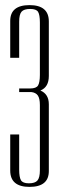

<svg xmlns="http://www.w3.org/2000/svg" viewBox="-20 -726 232 751"><path d="M20 -644Q20 -706 95.5 -706Q171 -706 171 -642V-429Q171 -385 138 -372Q171 -358 171 -318V-57Q171 5 95.5 5Q20 5 20 -59V-200H55V-62Q55 -33 62 -21Q69 -9 93 -9Q117 -9 126.5 -20Q136 -31 136 -60V-315Q136 -341 128 -352.5Q120 -364 102 -366H55V-380H98Q122 -380 129 -392Q136 -404 136 -433V-638Q136 -668 129 -679.5Q122 -691 98 -691Q74 -691 64.5 -680.5Q55 -670 55 -641V-500H20Z"/></svg>

Font: Dorsa
Style: Regular
Weight: 400
Version: Version 1.002